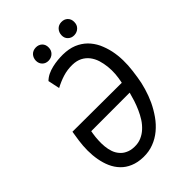

<svg xmlns="http://www.w3.org/2000/svg" viewBox="-249 -964 1082 1082"><g transform="rotate(-45 292.0 -423.0)"><path d="M192.9 -803.2C192.9 -788.1 197.8 -775.4 207.5 -766.1C216.8 -756.8 229.5 -752 244.6 -752.4C259.8 -752.9 272.5 -758.3 282.2 -768.1C292 -777.8 296.9 -790 296.9 -805.2C297.4 -820.3 292.5 -833 282.7 -842.8C272.5 -852.1 259.8 -856.9 244.6 -856.4C229.5 -856 216.8 -850.6 207.5 -840.8C198.2 -830.6 193.4 -818.4 192.9 -803.2ZM396.5 -802.2C396 -787.1 400.9 -774.4 411.1 -765.1C420.9 -755.9 433.1 -751 448.2 -751.5C463.4 -752 476.1 -757.3 485.8 -767.1C495.6 -776.4 500.5 -789.1 500.5 -804.2C501 -819.8 496.1 -832.5 486.3 -842.3C476.6 -851.6 463.9 -856.4 448.2 -856C433.1 -855.5 420.4 -850.1 411.1 -839.8C401.9 -829.6 397 -817.4 396.5 -802.2ZM325.2 -720.2C312 -720.2 297.9 -719.7 283.2 -718.3C268.1 -716.8 253.4 -714.4 238.8 -710.9C224.1 -707.5 210 -702.6 196.8 -696.3C183.6 -689.9 171.9 -681.6 162.1 -671.9L176.8 -601.6C199.7 -613.8 223.1 -624 247.1 -631.3C271 -638.7 295.9 -642.1 322.3 -641.6C344.7 -641.1 363.8 -636.7 379.9 -628.4C396 -620.1 409.2 -608.9 419.9 -595.2C430.2 -581.5 438.5 -565.9 444.3 -547.9C449.7 -529.8 453.6 -511.2 455.6 -492.2C457.5 -472.7 458 -453.1 456.5 -433.6C455.1 -414.1 452.1 -396 448.7 -378.9L447.3 -373L55.7 -374.5L46.4 -314C43 -289.6 41 -264.6 41 -239.3C41 -213.9 43 -189.5 47.4 -165.5C51.8 -141.6 58.1 -119.6 67.4 -98.6C76.7 -77.6 88.9 -59.1 104 -43.5C119.1 -27.3 138.2 -14.6 160.2 -5.4C182.1 3.9 208 9.3 237.8 9.8C267.1 10.3 294.4 5.9 319.3 -3.9C344.2 -13.2 367.2 -26.9 387.7 -43.9C408.2 -61 426.8 -81.1 442.9 -104C459 -127 473.1 -150.9 485.4 -176.8C497.1 -202.1 506.8 -228 514.6 -254.9C522.5 -281.7 528.3 -307.1 531.7 -332L538.1 -377.9C541.5 -403.8 543 -430.2 542.5 -457C542 -483.9 539.1 -510.3 533.7 -535.6C528.3 -560.5 520 -584.5 509.8 -606.9C499 -628.9 485.4 -648.4 468.3 -665.5C451.2 -682.1 431.2 -695.3 407.7 -705.1C383.8 -714.8 356.4 -719.7 325.2 -720.2ZM242.2 -66.9C222.2 -67.4 205.6 -71.3 191.9 -78.1C177.7 -84.5 166.5 -93.3 157.2 -104.5C147.9 -115.2 140.6 -127.9 135.7 -142.1C130.9 -156.2 127.4 -171.4 126 -187.5C124.5 -203.6 124 -219.7 125 -236.3C125.5 -252.9 127.4 -269 129.9 -284.7L132.8 -301.8L439.5 -302.2C435.1 -286.1 430.2 -269.5 424.8 -251.5C418.9 -233.4 412.1 -215.8 404.3 -198.2C396.5 -180.7 387.7 -164.1 377.4 -147.9C367.2 -131.8 355 -117.7 341.8 -105.5C328.6 -93.3 313.5 -83.5 297.4 -76.7C280.8 -69.3 262.2 -66.4 242.2 -66.9Z"/></g></svg>

Font: Roboto Condensed
Style: Italic
Weight: 400
Designer: Google
Version: Version 1.000;PS 001.000;hotconv 1.0.88;makeotf.lib2.5.64775